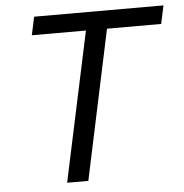

<svg xmlns="http://www.w3.org/2000/svg" viewBox="-50 -737 751 785"><g transform="rotate(-5 325.0 -344.0)"><path d="M194 0 324.8 -613.2H102.7L118.8 -688H649.6L633.5 -613.2H411.3L281 0Z"/></g></svg>

Font: Saira Thin
Style: Italic
Weight: 100
Italic angle: -12°
Designer: Hector Gatti with collaboration of the Omnibus-Type team
Foundry: Omnibus-Type
Version: Version 1.101